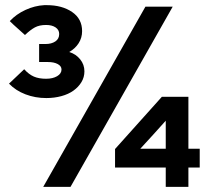

<svg xmlns="http://www.w3.org/2000/svg" viewBox="-20 -726 806 746"><path d="M308 -449Q308 -426 296.5 -407Q285 -388 265.5 -374Q246 -360 218.5 -352.5Q191 -345 160 -345Q117 -345 79 -359.5Q41 -374 15 -401Q30 -415 44.5 -429Q59 -443 74 -457Q92 -437 111.5 -428.5Q131 -420 159 -420Q185 -420 202 -430Q219 -440 219 -456Q219 -469 204.5 -477Q190 -485 166 -485H132V-555H157Q180 -555 195 -565Q210 -575 210 -594Q210 -610 196 -619.5Q182 -629 159 -629Q133 -629 115.5 -619.5Q98 -610 77 -590Q62 -604 47 -617Q32 -630 18 -644Q43 -671 79 -687.5Q115 -704 152 -706H162Q221 -706 260 -679.5Q299 -653 299 -605Q299 -579 285.5 -558Q272 -537 249 -524Q275 -516 291.5 -495.5Q308 -475 308 -449ZM254 0H148Q248 -176 346.5 -350Q445 -524 545 -700H651Q551 -524 452.5 -350Q354 -176 254 0ZM712 -350V-148H756V-75H712V0H624V-75H427V-147Q473 -198 518 -248.5Q563 -299 609 -350ZM525 -148H624V-257Q599 -229 574.5 -202Q550 -175 525 -148Z"/></svg>

Font: Rosa Sans
Style: Bold
Weight: 700
Designer: Pentagram / MCKL
Foundry: Pentagram / MCKL
Version: Version 1.005;September 16, 2019;FontCreator 11.5.0.2425 64-